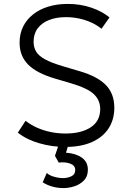

<svg xmlns="http://www.w3.org/2000/svg" viewBox="-20 -735 660 980"><path d="M313.5 15Q245.5 15 180.5 -3.8Q115.5 -22.5 71 -58L110.5 -118.5Q137 -97.5 169.8 -83Q202.5 -68.5 239.2 -61Q276 -53.5 314.5 -53.5Q394.5 -53.5 443 -85.2Q491.5 -117 491.5 -178.5Q491.5 -223 459.5 -254Q427.5 -285 340.5 -310.5L260.5 -334Q167 -361.5 123.5 -405.5Q80 -449.5 80 -517Q80 -563 98 -599.2Q116 -635.5 148.8 -661.5Q181.5 -687.5 226.5 -701.2Q271.5 -715 325.5 -715Q390.5 -715 446 -696Q501.5 -677 539 -646L498 -588Q475 -607 445.8 -620.2Q416.5 -633.5 383.5 -640.5Q350.5 -647.5 316.5 -647.5Q268 -647.5 230.8 -633Q193.5 -618.5 172.5 -590.5Q151.5 -562.5 151.5 -521.5Q151.5 -493 164.8 -471.2Q178 -449.5 210.5 -431.8Q243 -414 301 -397L387 -371.5Q477.5 -345 520.5 -300.8Q563.5 -256.5 563.5 -185Q563.5 -125.5 534.8 -80.5Q506 -35.5 450 -10.2Q394 15 313.5 15ZM305 225Q273.5 225 246.5 217.2Q219.5 209.5 198 195.5L219 147.5Q229 159 253.8 166.5Q278.5 174 302.5 174Q324.5 174 344.2 164.8Q364 155.5 364 133Q364 109 337.5 99.8Q311 90.5 280 95L260.5 60.5L287.5 -20H336L317 44.5Q365.5 47.5 397 69.2Q428.5 91 428.5 131.5Q428.5 165.5 408.2 186.2Q388 207 359.2 216Q330.5 225 305 225Z"/></svg>

Font: Geologica Roman ExtraLight
Style: Regular
Weight: 250
Designer: Sindre Bremnes, Frode Helland
Foundry: Monokrom Skriftforlag AS
Version: Version 1.010;gftools[0.9.28]